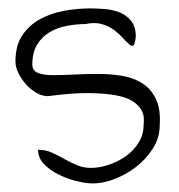

<svg xmlns="http://www.w3.org/2000/svg" viewBox="-20 -434 425 455"><path d="M70.3 -79.1Q87.9 -79.1 103 -72.3Q118.2 -65.4 132.8 -57.1Q147.5 -48.8 162.6 -42.5Q177.7 -36.1 195.3 -36.1Q215.8 -36.1 237.8 -43.5Q259.8 -50.8 278.3 -64Q296.9 -77.1 308.6 -96.2Q320.3 -115.2 320.3 -137.7Q321.3 -144.5 320.8 -154.3Q320.3 -164.1 314.5 -174.3Q308.6 -184.6 294.9 -193.8Q281.2 -203.1 255.4 -208Q229.5 -212.9 190.4 -213.4Q151.4 -213.9 93.8 -206.1Q79.1 -206.1 65.4 -214.4Q51.8 -222.7 41 -234.9Q30.3 -247.1 23.4 -261.2Q16.6 -275.4 16.6 -288.1Q16.6 -326.2 32.7 -350.1Q48.8 -374 74.2 -388.2Q99.6 -402.3 130.9 -408.2Q162.1 -414.1 194.3 -414.1Q209 -414.1 228 -412.6Q247.1 -411.1 263.2 -404.8Q279.3 -398.4 290.5 -384.8Q301.8 -371.1 301.8 -346.7Q299.8 -330.1 296.4 -326.7Q293 -323.2 286.6 -328.6Q280.3 -334 271.5 -343.8Q262.7 -353.5 250.5 -362.8Q238.3 -372.1 221.2 -377Q204.1 -381.8 182.6 -377Q160.2 -377 137.7 -372.6Q115.2 -368.2 97.2 -357.4Q79.1 -346.7 67.9 -328.1Q56.6 -309.6 56.6 -281.2Q56.6 -266.6 69.8 -261.2Q83 -255.9 105 -255.9Q127 -255.9 154.8 -257.3Q182.6 -258.8 211.9 -258.8Q241.2 -258.8 268.6 -254.4Q295.9 -250 316.9 -236.8Q337.9 -223.6 349.6 -199.2Q361.3 -174.8 358.4 -135.7Q358.4 -107.4 342.3 -82Q326.2 -56.6 301.3 -37.6Q276.4 -18.6 246.1 -7.8Q215.8 2.9 187.5 0Q175.8 -1 155.8 -6.3Q135.7 -11.7 116.7 -21.5Q97.7 -31.2 84 -45.4Q70.3 -59.6 70.3 -79.1Z"/></svg>

Font: Annie Use Your Telescope
Style: Regular
Weight: 400
Designer: Kimberly Geswein
Foundry: Kimberly Geswein
Version: Version 1.002 2001